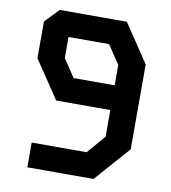

<svg xmlns="http://www.w3.org/2000/svg" viewBox="-81 -786 762 856"><g transform="rotate(10 300.0 -358.0)"><path d="M120.5 -716 60 -653V-486.5L175 -315.5H420V-195L348.5 -112H100V0H399.5L540 -159V-543L424.5 -716ZM180 -509V-604H363.5L420 -520V-427.5H234Z"/></g></svg>

Font: Kode
Style: Regular
Weight: 400
Monospace: yes
Designer: Isa Ozler
Foundry: Kadena LLC
Version: Version 1.000;gftools[0.9.28]